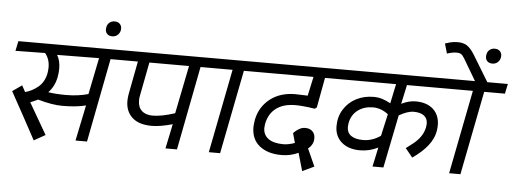

<svg xmlns="http://www.w3.org/2000/svg" viewBox="-53 -947 3121 1164"><g transform="rotate(5 1507.0 -365.5)"><path d="M502.5 0H432.5L477.5 -217.5Q420 -202.5 333.8 -202.5Q272.5 -202.5 185 -227.5Q157.5 -213.8 138.8 -207.5L248.8 -17.5L180 21.2Q156.2 -23.8 102.5 -121.9Q48.8 -220 23.8 -265L81.2 -305L102.5 -266.2Q145 -277.5 180.6 -306.9Q216.2 -336.2 227.5 -388.8Q231.2 -410 231.2 -427.5Q231.2 -478.8 202.5 -512.5L22.5 -510L35 -570H736.2L723.8 -510H601.2ZM296.2 -426.2Q296.2 -400 291.2 -373.8Q280 -316.2 242.5 -277.5Q288.8 -270 350 -270Q425 -270 486.2 -287.5L531.2 -510L276.2 -507.5Q296.2 -473.8 296.2 -426.2Z M557.5 -687.5Q557.5 -696.2 558.8 -700Q561.2 -717.5 574.4 -728.8Q587.5 -740 606.2 -740Q626.2 -740 637.5 -728.8Q648.8 -717.5 648.8 -700Q648.8 -678.8 635 -663.8Q621.2 -648.8 598.8 -648.8Q580 -648.8 568.8 -659.4Q557.5 -670 557.5 -687.5Z M1050 0H980L1011.2 -150Q936.2 -128.8 885 -128.8Q806.2 -128.8 765.6 -166.2Q725 -203.8 725 -266.2Q725 -285 728.8 -307.5L767.5 -510H665L677.5 -570H1283.8L1271.2 -510H1148.8ZM797.5 -302.5Q795 -292.5 795 -275Q795 -235 818.8 -213.1Q842.5 -191.2 885 -191.2Q938.8 -191.2 1020 -217.5L1078.8 -510H837.5Z M1312.5 0H1243.8L1343.8 -510H1212.5L1225 -570H1551.2L1538.8 -510H1412.5Z M1568.8 -201.2Q1566.2 -183.8 1566.2 -176.2Q1566.2 -133.8 1598.1 -110.6Q1630 -87.5 1690 -87.5Q1720 -87.5 1758.8 -101.2L1742.5 -160Q1745 -162.5 1755 -171.9Q1765 -181.2 1780.6 -189.4Q1796.2 -197.5 1813.8 -197.5Q1841.2 -197.5 1857.5 -181.9Q1873.8 -166.2 1873.8 -140Q1873.8 -128.8 1872.5 -122.5Q1866.2 -95 1841.2 -75L1888.8 31.2L1817.5 65L1786.2 -43.8Q1738.8 -21.2 1683.8 -21.2Q1600 -21.2 1550 -61.2Q1500 -101.2 1500 -175Q1500 -188.8 1505 -221.2Q1521.2 -300 1582.5 -348.1Q1643.8 -396.2 1736.2 -396.2Q1748.8 -396.2 1811.2 -393.8L1836.2 -510H1480L1492.5 -570H2058.8L2046.2 -510H1906.2L1872.5 -327.5L1861.2 -318.8Q1836.2 -321.2 1826.2 -323.8Q1815 -325 1790 -327.5Q1765 -330 1742.5 -330Q1670 -330 1625.6 -296.9Q1581.2 -263.8 1568.8 -201.2Z M2466.2 -416.2Q2535 -416.2 2573.8 -380.6Q2612.5 -345 2612.5 -283.8Q2612.5 -266.2 2608.8 -245Q2592.5 -156.2 2475 -75L2431.2 -128.8Q2438.8 -135 2468.8 -157.5Q2498.8 -180 2517.5 -206.9Q2536.2 -233.8 2542.5 -265Q2545 -280 2545 -286.2Q2545 -318.8 2523.1 -335.6Q2501.2 -352.5 2458.8 -352.5Q2423.8 -352.5 2371.2 -322.5L2306.2 0H2240L2265 -117.5Q2212.5 -91.2 2155 -91.2Q2085 -91.2 2043.1 -127.5Q2001.2 -163.8 2001.2 -225Q2001.2 -282.5 2029.4 -327.5Q2057.5 -372.5 2105 -396.9Q2152.5 -421.2 2210 -421.2Q2240 -421.2 2264.4 -413.1Q2288.8 -405 2313.8 -391.2L2338.8 -510H1987.5L2000 -570H2746.2L2733.8 -510H2405L2380 -393.8Q2425 -416.2 2466.2 -416.2ZM2275 -190 2305 -323.8Q2261.2 -357.5 2212.5 -357.5Q2158.8 -357.5 2120.6 -329.4Q2082.5 -301.2 2072.5 -250Q2070 -232.5 2070 -227.5Q2070 -191.2 2095.6 -173.1Q2121.2 -155 2168.8 -155Q2223.8 -155 2275 -190Z M2652.5 0ZM2867.5 -723.8Q2867.5 -732.5 2868.8 -736.2Q2871.2 -753.8 2884.4 -765Q2897.5 -776.2 2916.2 -776.2Q2936.2 -776.2 2947.5 -765Q2958.8 -753.8 2958.8 -736.2Q2958.8 -715 2945 -700Q2931.2 -685 2908.8 -685Q2890 -685 2878.8 -695.6Q2867.5 -706.2 2867.5 -723.8ZM3001.2 -510H2875L2775 0H2706.2L2806.2 -510H2675L2687.5 -570H2813.8L2736.2 -701.2Q2725 -720 2715 -726.2Q2705 -732.5 2687.5 -732.5Q2672.5 -732.5 2653.8 -728.1Q2635 -723.8 2630 -721.2L2612.5 -781.2Q2618.8 -783.8 2641.2 -790Q2663.8 -796.2 2687.5 -796.2Q2723.8 -796.2 2745.6 -781.9Q2767.5 -767.5 2790 -732.5L2888.8 -570H3013.8Z"/></g></svg>

Font: Cambay
Style: Italic
Weight: 400
Italic angle: -11°
Designer: Pooja Saxena
Foundry: Pooja Saxena
Version: Version 1.019;PS 001.019;hotconv 1.0.70;makeotf.lib2.5.58329